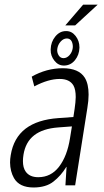

<svg xmlns="http://www.w3.org/2000/svg" viewBox="-20 -809 453 838"><path d="M285.6 -206.1 293.9 -257.3 234.9 -252.9Q167 -248 129.2 -218.5Q91.3 -189 82.5 -133.8Q80.1 -118.7 80.1 -106Q80.1 -77.1 91.8 -60.5Q108.9 -35.6 147 -35.6Q202.6 -35.6 237.8 -81.5Q273.4 -127.9 285.6 -206.1ZM184.6 -502Q219.2 -511.2 253.9 -511.2Q324.2 -511.2 350.1 -469.7Q366.7 -442.9 366.7 -396Q366.7 -370.1 361.3 -337.9L308.1 -1V0H306.6H266.6H265.6V-1L270.5 -80.6H269.5Q246.1 -42 213.4 -16.6Q196.8 -3.4 174.8 2.9Q152.8 9.3 126.5 9.3Q64.5 9.3 41 -31.7Q24.4 -61 23.9 -99.6Q23.9 -115.2 26.9 -132.3Q39.1 -207 91.8 -247.6Q144 -287.1 234.4 -293.5L300.3 -298.3L305.7 -334Q310.1 -363.3 310.5 -385.3Q310.5 -418 300.8 -435.5Q284.2 -464.4 240.7 -464.4Q191.4 -464.4 130.9 -432.6L129.9 -431.6L129.4 -433.1L118.7 -473.6V-474.6L119.6 -475.1Q149.4 -492.2 184.6 -502ZM230 -595.2Q228 -581.1 235.6 -568.1Q243.2 -555.2 257.3 -555.2Q271.5 -555.2 283.2 -568.1Q294.9 -581.1 297.4 -599.1Q298.3 -605.5 297.4 -612.8Q293.5 -641.1 271.5 -641.1Q256.8 -641.1 244.6 -627.4Q232.4 -613.8 230 -595.2ZM201.2 -594.2Q202.1 -626 221.4 -649.7Q240.7 -673.3 267.6 -673.3Q268.6 -673.3 269.5 -673.3Q293.5 -673.3 310.1 -651.9Q326.7 -630.4 326.7 -603Q326.7 -601.6 326.7 -600.1Q325.7 -569.3 307.4 -546.6Q289.1 -523.9 261.2 -522.9Q260.3 -522.9 258.8 -522.9Q233.9 -522.9 217.3 -544.4Q200.7 -565.4 201.2 -591.3Q201.2 -592.8 201.2 -594.2ZM342.8 -788.6H406.2L308.1 -698.2H265.1Z"/></svg>

Font: MAUL Condensed Light Italic
Style: Light Italic
Weight: 300
Italic angle: -12°
Designer: MAUL
Version: Version 1.0; 2020; ttfautohint (v1.8.3)